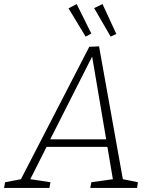

<svg xmlns="http://www.w3.org/2000/svg" viewBox="-55 -924 743 944"><path d="M193 -28 188 0H-35L-30 -28L48 -43L384 -694L432 -696L549 -43L623 -28L619 0H389L394 -28L500 -43L473 -202H174L94 -43ZM192 -239H467L398 -646ZM366 -744 282 -883 322 -904 394 -759ZM489 -744 408 -884 449 -904 517 -757Z"/></svg>

Font: Bitter Light
Style: Italic
Weight: 300
Italic angle: -9°
Designer: Sol Matas, and Bitter project Authors
Foundry: Sol Matas
Version: Version 2.001